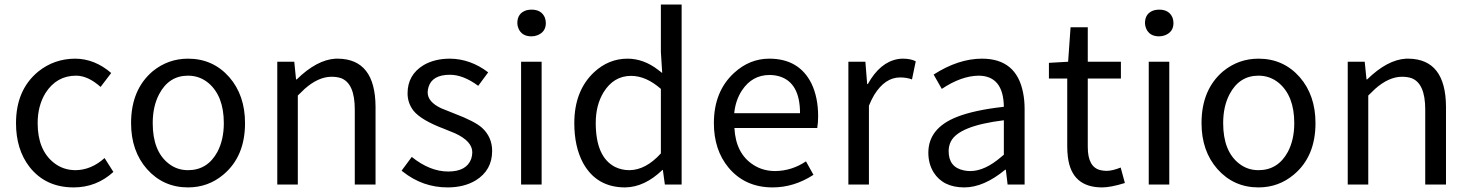

<svg xmlns="http://www.w3.org/2000/svg" viewBox="-20 -816 6498 849"><path d="M305.7 12.7Q181.6 12.7 110.4 -78.1Q50.8 -155.3 50.8 -271.5Q50.8 -418 148.4 -499Q219.7 -556.6 313.5 -556.6Q399.4 -555.7 471.7 -493.2L424.8 -431.6Q369.1 -481.4 316.4 -481.4Q230.5 -481.4 181.6 -405.3Q146.5 -348.6 146.5 -271.5Q146.5 -152.3 218.8 -95.7Q259.8 -63.5 314.5 -63.5Q383.8 -64.5 442.4 -117.2L481.4 -55.7Q406.2 12.7 305.7 12.7Z M811.5 12.7Q702.1 12.7 629.9 -68.4Q559.6 -148.4 559.6 -271.5Q559.6 -419.9 655.3 -501Q723.6 -556.6 811.5 -556.6Q921.9 -556.6 994.1 -474.6Q1063.5 -394.5 1063.5 -271.5Q1063.5 -124 967.8 -43.9Q900.4 12.7 811.5 12.7ZM811.5 -63.5Q897.5 -63.5 941.4 -144.5Q969.7 -198.2 969.7 -271.5Q969.7 -391.6 901.4 -449.2Q862.3 -481.4 811.5 -481.4Q726.6 -481.4 683.6 -399.4Q655.3 -345.7 655.3 -271.5Q655.3 -147.5 725.6 -92.8Q762.7 -63.5 811.5 -63.5Z M1206.1 0V-543H1281.2L1289.1 -464.8H1292Q1380.9 -551.8 1463.9 -556.6Q1469.7 -556.6 1474.6 -556.6Q1639.6 -554.7 1640.6 -343.8V0H1548.8V-332Q1548.8 -448.2 1487.3 -470.7Q1468.8 -476.6 1446.3 -476.6Q1387.7 -476.6 1327.1 -422.9Q1313.5 -410.2 1296.9 -393.6V0Z M1959 12.7Q1849.6 12.7 1761.7 -56.6Q1758.8 -59.6 1755.9 -61.5L1800.8 -122.1Q1880.9 -57.6 1961.9 -57.6Q2043 -57.6 2063.5 -113.3Q2068.4 -127.9 2068.4 -142.6Q2068.4 -191.4 1992.2 -226.6Q1975.6 -233.4 1944.3 -246.1Q1842.8 -284.2 1808.6 -326.2Q1782.2 -360.4 1782.2 -403.3Q1782.2 -485.4 1853.5 -528.3Q1902.3 -556.6 1969.7 -556.6Q2060.5 -555.7 2138.7 -496.1L2094.7 -436.5Q2028.3 -485.4 1969.7 -485.4Q1891.6 -485.4 1875 -431.6Q1871.1 -418.9 1871.1 -407.2Q1871.1 -365.2 1931.6 -336.9Q1945.3 -331.1 1990.2 -313.5Q2080.1 -279.3 2111.3 -251Q2156.2 -210 2156.2 -148.4Q2156.2 -63.5 2084 -18.6Q2032.2 12.7 1959 12.7Z M2284.2 0V-543H2375V0ZM2330.1 -655.3Q2287.1 -655.3 2272.5 -690.4Q2267.6 -702.1 2267.6 -713.9Q2267.6 -757.8 2307.6 -770.5Q2319.3 -773.4 2330.1 -773.4Q2375 -773.4 2389.6 -737.3Q2393.6 -725.6 2393.6 -713.9Q2393.6 -674.8 2356.4 -660.2Q2343.8 -655.3 2330.1 -655.3Z M2744.1 12.7Q2618.2 12.7 2558.6 -94.7Q2519.5 -167 2519.5 -271.5Q2519.5 -415 2607.4 -497.1Q2671.9 -556.6 2754.9 -556.6Q2826.2 -556.6 2890.6 -506.8Q2899.4 -500 2908.2 -493.2L2902.3 -586.9V-795.9H2994.1V0H2919.9L2911.1 -64.5H2909.2Q2830.1 11.7 2744.1 12.7ZM2763.7 -63.5Q2835.9 -64.5 2902.3 -137.7V-422.9Q2836.9 -480.5 2770.5 -480.5Q2693.4 -480.5 2648.4 -407.2Q2614.3 -350.6 2614.3 -272.5Q2614.3 -122.1 2699.2 -78.1Q2728.5 -63.5 2763.7 -63.5Z M3396.5 12.7Q3274.4 12.7 3201.2 -75.2Q3136.7 -153.3 3136.7 -271.5Q3136.7 -412.1 3226.6 -494.1Q3294.9 -556.6 3381.8 -556.6Q3513.7 -556.6 3568.4 -446.3Q3597.7 -384.8 3597.7 -301.8Q3597.7 -275.4 3593.8 -250H3227.5Q3233.4 -136.7 3311.5 -86.9Q3353.5 -59.6 3408.2 -59.6Q3481.4 -60.5 3543.9 -102.5L3577.1 -43Q3491.2 12.7 3396.5 12.7ZM3226.6 -315.4H3517.6Q3517.6 -451.2 3425.8 -478.5Q3405.3 -484.4 3382.8 -484.4Q3305.7 -484.4 3260.7 -416Q3232.4 -373 3226.6 -315.4Z M3731.4 0V-543H3806.6L3814.5 -444.3H3817.4Q3871.1 -541 3950.2 -554.7Q3960.9 -556.6 3971.7 -556.6Q4007.8 -556.6 4029.3 -544.9L4012.7 -464.8Q3989.3 -473.6 3960 -473.6Q3893.6 -473.6 3845.7 -396.5Q3833 -375 3822.3 -348.6V0Z M4244.1 12.7Q4150.4 12.7 4108.4 -53.7Q4085 -91.8 4085 -140.6Q4085 -249 4210.9 -298.8Q4287.1 -329.1 4418.9 -343.8Q4417 -480.5 4307.6 -481.4Q4230.5 -480.5 4144.5 -422.9L4108.4 -486.3Q4217.8 -556.6 4322.3 -556.6Q4474.6 -556.6 4503.9 -406.2Q4510.7 -373 4510.7 -334V0H4435.5L4427.7 -65.4H4424.8Q4330.1 12.7 4244.1 12.7ZM4270.5 -59.6Q4335 -59.6 4408.2 -123Q4414.1 -127.9 4418.9 -131.8V-284.2Q4219.7 -259.8 4184.6 -190.4Q4174.8 -170.9 4174.8 -147.5Q4174.8 -76.2 4242.2 -62.5Q4255.9 -59.6 4270.5 -59.6Z M4853.5 12.7Q4718.8 12.7 4702.1 -121.1Q4699.2 -143.6 4699.2 -168V-468.8H4618.2V-538.1L4703.1 -543L4713.9 -695.3H4790V-543H4936.5V-468.8H4790V-166Q4790 -76.2 4846.7 -63.5Q4859.4 -60.5 4874 -60.5Q4898.4 -60.5 4935.5 -75.2L4954.1 -6.8Q4891.6 12.7 4853.5 12.7Z M5059.6 0V-543H5150.4V0ZM5105.5 -655.3Q5062.5 -655.3 5047.9 -690.4Q5043 -702.1 5043 -713.9Q5043 -757.8 5083 -770.5Q5094.7 -773.4 5105.5 -773.4Q5150.4 -773.4 5165 -737.3Q5168.9 -725.6 5168.9 -713.9Q5168.9 -674.8 5131.8 -660.2Q5119.1 -655.3 5105.5 -655.3Z M5544.9 12.7Q5435.5 12.7 5363.3 -68.4Q5293 -148.4 5293 -271.5Q5293 -419.9 5388.7 -501Q5457 -556.6 5544.9 -556.6Q5655.3 -556.6 5727.5 -474.6Q5796.9 -394.5 5796.9 -271.5Q5796.9 -124 5701.2 -43.9Q5633.8 12.7 5544.9 12.7ZM5544.9 -63.5Q5630.9 -63.5 5674.8 -144.5Q5703.1 -198.2 5703.1 -271.5Q5703.1 -391.6 5634.8 -449.2Q5595.7 -481.4 5544.9 -481.4Q5460 -481.4 5417 -399.4Q5388.7 -345.7 5388.7 -271.5Q5388.7 -147.5 5459 -92.8Q5496.1 -63.5 5544.9 -63.5Z M5939.5 0V-543H6014.6L6022.5 -464.8H6025.4Q6114.3 -551.8 6197.3 -556.6Q6203.1 -556.6 6208 -556.6Q6373 -554.7 6374 -343.8V0H6282.2V-332Q6282.2 -448.2 6220.7 -470.7Q6202.1 -476.6 6179.7 -476.6Q6121.1 -476.6 6060.5 -422.9Q6046.9 -410.2 6030.3 -393.6V0Z"/></svg>

Font: Taipei Sans TC Beta
Style: Regular
Weight: 400
Designer: JT Foundry
Foundry: JT Foundry
Version: Version 1.000